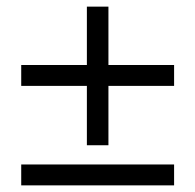

<svg xmlns="http://www.w3.org/2000/svg" viewBox="-20 -559 589 579"><path d="M242 -121V-300H44V-363H242V-539H307V-363H505V-300H307V-121ZM44 0V-63H505V0Z"/></svg>

Font: Nunito Sans 7pt SemiCondensed
Style: Regular
Weight: 400
Width: 4
Designer: Vernon Adams
Foundry: Vernon Adams
Version: Version 3.101;gftools[0.9.27]